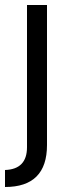

<svg xmlns="http://www.w3.org/2000/svg" viewBox="-28 -540 288 768"><path d="M-8 140Q80 137 80 49V-520H160V40Q160 208 -8 208Z"/></svg>

Font: Oxanium ExtraLight
Style: Regular
Weight: 400
Version: Version 2.000